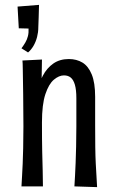

<svg xmlns="http://www.w3.org/2000/svg" viewBox="-20 -765 479 787"><path d="M95 -550 68 -567Q77 -579 84 -591Q91 -603 94.5 -617Q98 -631 97 -648L57 -649L52 -738L140 -745Q140 -745 139.5 -730Q139 -715 138.5 -693.5Q138 -672 137 -652Q137 -633 132 -613.5Q127 -594 117.5 -577.5Q108 -561 95 -550ZM378 2 285 -1Q286 -20 287.5 -44Q289 -68 290 -97.5Q291 -127 292 -164Q293 -201 293 -247Q293 -262 293 -279.5Q293 -297 293 -317.5Q293 -338 293 -362Q293 -397 287 -417.5Q281 -438 270 -447Q259 -456 242 -456Q222 -456 201 -438.5Q180 -421 166 -379Q152 -337 152 -263L113 -223Q113 -262 116.5 -303.5Q120 -345 129.5 -384Q139 -423 155.5 -454.5Q172 -486 198.5 -504.5Q225 -523 262 -523Q294 -523 318 -508.5Q342 -494 356 -460Q370 -426 370 -368Q370 -331 370 -313.5Q370 -296 370 -284.5Q370 -273 370 -254Q370 -202 370.5 -163Q371 -124 372.5 -95Q374 -66 375.5 -42.5Q377 -19 378 2ZM68 -1Q69 -23 70.5 -45Q72 -67 73 -94Q74 -121 75 -158Q76 -195 76 -247Q76 -319 75 -378.5Q74 -438 73.5 -475Q73 -512 72 -517L152 -521Q152 -501 151 -461.5Q150 -422 150.5 -370.5Q151 -319 152 -263Q152 -190 153 -143.5Q154 -97 155 -64.5Q156 -32 156 -1Z"/></svg>

Font: Truculenta Medium
Style: Regular
Weight: 500
Version: Version 1.002